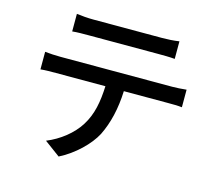

<svg xmlns="http://www.w3.org/2000/svg" viewBox="-112 -892 1224 1087"><g transform="rotate(15 500.0 -348.5)"><path d="M307 -652H710C741 -652 778 -652 810 -649V-752C778 -747 741 -745 710 -745H307C274 -745 240 -748 209 -752V-649C237 -652 274 -652 307 -652ZM836 -493H182C151 -493 119 -495 91 -498V-395C119 -398 151 -398 182 -398H471C467 -306 454 -230 411 -162C371 -98 302 -44 226 -13L318 55C404 12 482 -64 517 -131C554 -206 575 -295 579 -398H836C863 -398 897 -398 920 -395V-498C895 -495 857 -493 836 -493Z"/></g></svg>

Font: Spoqa Han Sans Neo Medium
Style: Regular
Weight: 500
Designer: [Spoqa Han Sans Neo] Dong-huui Kim ___ Younghwa Kang ___ Yujin Lee ___ [Noto Sans] Ryoko NISHIZUKA ____ (kana & ideograp
Foundry: Spoqa (http://www.spoqa-han-sans.com)
Version: Version 1.100;hotconv 1.0.109;makeotfexe 2.5.65596